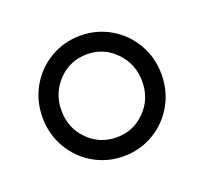

<svg xmlns="http://www.w3.org/2000/svg" viewBox="-69 -887 505 476"><g transform="rotate(-20 183.5 -649.0)"><path d="M27 -649Q27 -693 48 -729.5Q69 -766 105 -787Q141 -808 184 -808Q227 -808 263 -787Q299 -766 320 -729.5Q341 -693 341 -649Q341 -605 320 -568.5Q299 -532 263 -511Q227 -490 184 -490Q141 -490 105 -511Q69 -532 48 -568.5Q27 -605 27 -649ZM290 -649Q290 -695 259 -727Q228 -759 184 -759Q139 -759 108 -727Q77 -695 77 -649Q77 -603 108 -571.5Q139 -540 184 -540Q228 -540 259 -571.5Q290 -603 290 -649Z"/></g></svg>

Font: Barlow Condensed
Style: Regular
Weight: 400
Width: 3
Designer: Jeremy Tribby
Foundry: Tribby Type
Version: Version 1.500